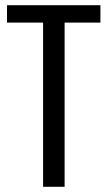

<svg xmlns="http://www.w3.org/2000/svg" viewBox="-20 -720 414 740"><path d="M367 -700V-633H188L229 -676V0H146V-676L184 -633H7V-700Z"/></svg>

Font: Pathway Extreme Condensed
Style: Regular
Weight: 400
Width: 3
Version: Version 1.001;gftools[0.9.26]